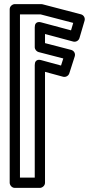

<svg xmlns="http://www.w3.org/2000/svg" viewBox="-20 -905 460 935"><path d="M325.9 -757.2 180.6 -796.1C177.6 -796.9 149.2 -805.4 149.2 -772V-675.6C149.2 -663.8 158.3 -653.9 167.9 -651.4L288.2 -620.3L277.2 -585.8L180.7 -612.1C177.9 -612.9 149.2 -621.6 149.2 -588V-40H77.2V-835H177.5L336.6 -793.5ZM336.5 -702.6C349.3 -699.2 363.2 -706.8 367 -719.7L391.8 -804.1C396 -818.5 387 -832 374.1 -835.3L187 -884.2C185.4 -884.6 182.8 -885 180.7 -885H52.2C41.4 -885 27.2 -875.1 27.2 -860V-15C27.2 -4.3 37 10 52.2 10H174.2C184.9 10 199.2 0.1 199.2 -15V-555.2L287.1 -531.3C299 -528 313.3 -534.8 317.5 -547.8L343.9 -630.2C348.9 -645.7 338.9 -658.8 326.4 -662L199.2 -695V-739.4Z"/></svg>

Font: Stormning Aesir
Style: Light
Weight: 400
Designer: Robert Jablonski, Mew Too
Foundry: Cannot Into Space Fonts
Version: Version 0.90